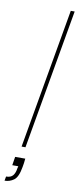

<svg xmlns="http://www.w3.org/2000/svg" viewBox="-127 -754 401 972"><g transform="rotate(10 73.5 -267.5)"><path d="M28 0 154 -720H174L48 0ZM-27 185 -23 163Q1 163 12 149.5Q23 136 26 113L29 101H-2L5 57H57Q56 69 54.5 80Q53 91 51 101Q42 154 20.5 169.5Q-1 185 -27 185Z"/></g></svg>

Font: DM Sans 18pt Thin
Style: Italic
Weight: 250
Italic angle: -10°
Designer: Colophon Foundry, Jonny Pinhorn
Foundry: Colophon Foundry
Version: Version 4.004;gftools[0.9.30]